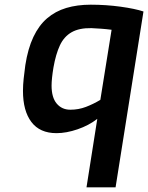

<svg xmlns="http://www.w3.org/2000/svg" viewBox="-20 -562 632 819"><path d="M349 237 395 -55Q359 -27 311 -10.5Q263 6 221 6Q150 6 114 -41.5Q78 -89 78 -174Q78 -200 81 -227Q84 -254 88 -284Q99 -355 122.5 -404.5Q146 -454 181 -484Q216 -514 262.5 -528Q309 -542 367 -542Q432 -542 494 -533.5Q556 -525 592 -513L473 237ZM280 -94Q315 -94 346.5 -106Q378 -118 408 -136L456 -435Q433 -438 412 -439.5Q391 -441 370 -442Q318 -443 285.5 -424.5Q253 -406 235.5 -368.5Q218 -331 208 -274Q204 -250 202 -230.5Q200 -211 200 -197Q200 -146 222 -120Q244 -94 280 -94Z"/></svg>

Font: Exo Thin SemiBold
Style: Italic
Weight: 600
Italic angle: -9°
Version: Version 2.000